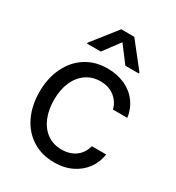

<svg xmlns="http://www.w3.org/2000/svg" viewBox="-180 -852 890 972"><g transform="rotate(30 264.5 -366.0)"><path d="M42 -262.7Q42 -342.8 72.3 -405.3Q102.5 -467.8 156.7 -502.4Q210.9 -537.1 282.2 -537.1Q338.9 -537.1 384.3 -516.6Q429.7 -496.1 458 -458Q486.3 -419.9 493.2 -370.1H409.2Q403.3 -395.5 386.7 -416.5Q370.1 -437.5 344.2 -450.2Q318.4 -462.9 284.2 -462.9Q237.3 -462.9 201.7 -438.5Q166 -414.1 146 -369.6Q126 -325.2 126 -265.6Q126 -205.1 145.5 -159.7Q165 -114.3 200.7 -89.4Q236.3 -64.5 284.2 -64.5Q315.4 -64.5 341.3 -75.2Q367.2 -85.9 384.8 -106.9Q402.3 -127.9 409.2 -156.2H493.2Q486.3 -108.4 459 -70.8Q431.6 -33.2 386.7 -11.2Q341.8 10.7 284.2 10.7Q210.9 10.7 155.8 -24.4Q100.6 -59.6 71.3 -121.6Q42 -183.6 42 -262.7ZM280.3 -689.5 209 -593.8H128.9V-599.6L242.2 -743.2H318.4L431.6 -599.6V-593.8H352.5Z"/></g></svg>

Font: Pretendard GOV Variable
Style: Regular
Weight: 400
Designer: Base glyphs from Inter by Rasmus Andersson; Hangul glyphs from Noto Sans CJK(Source Han Sans) by Jang Soo-young and Kang
Foundry: Kil Hyung-jin
Version: Version 1.307;Glyphs 3.2 (3192)